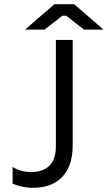

<svg xmlns="http://www.w3.org/2000/svg" viewBox="-20 -890 513 914"><path d="M99 -749H192L277 -815H295L380 -749H473L333 -870H239ZM137 4C264 4 326 -76 326 -196V-700H246V-193C246 -118 211 -71 126 -71C92 -71 63 -81 40 -95V-16C66 -4 100 4 137 4Z"/></svg>

Font: Fixel Display Regular
Style: Regular
Weight: 400
Designer: AlfaBravo + MacPaw
Foundry: Kyrylo Tkachov, Marchela Mozhyna, Serhii Makarenko, Maria Weinstein, Zakhar Kryvoshyya
Version: Version 1.211